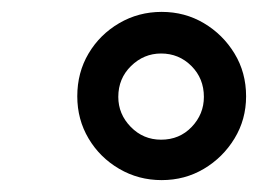

<svg xmlns="http://www.w3.org/2000/svg" viewBox="-20 -719 440 323"><path d="M252 -416Q213 -416 180.5 -435Q148 -454 129 -486Q110 -518 110 -557Q110 -597 129 -629Q148 -661 180.5 -680Q213 -699 252 -699Q291 -699 323 -680Q355 -661 374.5 -629Q394 -597 394 -557Q394 -518 374.5 -486Q355 -454 323 -435Q291 -416 252 -416ZM251 -484Q282 -484 302.5 -505.5Q323 -527 323 -556Q323 -587 302 -608Q281 -629 251 -629Q222 -629 200.5 -608Q179 -587 179 -556Q179 -527 200 -505.5Q221 -484 251 -484Z"/></svg>

Font: Archivo Condensed
Style: Bold Italic
Weight: 700
Width: 3
Italic angle: -10°
Designer: Hector Gatti
Foundry: Omnibus-Type
Version: Version 2.001